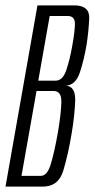

<svg xmlns="http://www.w3.org/2000/svg" viewBox="-50 -695 352 715"><path d="M-29.5 0H109Q167.5 0 185.5 -59Q203.5 -118 217 -199Q228 -265 230 -319Q232 -373 196 -376Q232 -378.5 247.5 -425.5Q263 -472.5 272.5 -529Q280 -577.5 282.2 -626.2Q284.5 -675 226 -675H89.5ZM30 -40 86 -356H150.5Q179 -356 178.5 -316Q178 -276 165.5 -201Q152.5 -128 139.2 -84Q126 -40 101.5 -40ZM92.5 -394.5 135 -635.5H201.5Q229 -635.5 229 -607.2Q229 -579 219 -524Q210.5 -475 197.2 -434.8Q184 -394.5 156.5 -394.5Z"/></svg>

Font: Anybody ExtraCondensed Light
Style: Italic
Weight: 300
Width: 2
Italic angle: -10°
Version: Version 1.113;gftools[0.9.25]